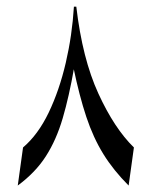

<svg xmlns="http://www.w3.org/2000/svg" viewBox="-20 -559 463 586"><path d="M205.6 -538.6H212.9Q231.4 -379.9 280.3 -273.4Q329.1 -167 388.7 -108.9L372.6 7.3Q326.2 -39.1 295.4 -88.9Q264.6 -138.7 243.4 -202.4Q222.2 -266.1 204.1 -353L206.5 -354Q190.9 -264.6 171.4 -198.2Q151.9 -131.8 120.1 -82.3Q88.4 -32.7 34.2 7.3L50.3 -108.9Q96.2 -147.9 128.7 -215.6Q161.1 -283.2 180.7 -367.2Q200.2 -451.2 205.6 -538.6Z"/></svg>

Font: Lateef Medium
Style: Regular
Weight: 500
Designer: SIL International
Foundry: SIL International
Version: Version 4.200